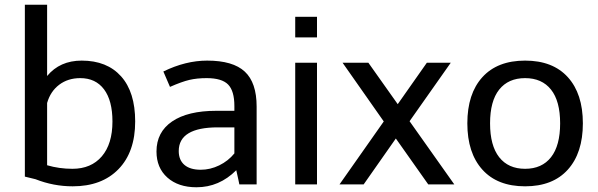

<svg xmlns="http://www.w3.org/2000/svg" viewBox="-20 -779 2528 811"><path d="M551 -266Q551 -137 480.5 -64.5Q410 8 287 8Q206 8 130 -22L85 -33V-759H179V-458Q233 -523 325 -523Q432 -523 491.5 -456.5Q551 -390 551 -266ZM455 -266Q455 -354 419.5 -401.5Q384 -449 319 -449Q267 -449 230 -421Q193 -393 179 -344V-81Q230 -66 286 -66Q365 -66 410 -118.5Q455 -171 455 -266Z M894 -311H970V-331Q970 -395 943.5 -422Q917 -449 853 -449Q812 -449 780 -441.5Q748 -434 698 -412L670 -477Q764 -523 855 -523Q964 -523 1014 -476.5Q1064 -430 1064 -329V0H991Q990 -4 987 -19.5Q984 -35 978 -60Q906 12 810 12Q733 12 687 -29Q641 -70 641 -139Q641 -221 707 -266Q773 -311 894 -311ZM828 -62Q868 -62 906 -80.5Q944 -99 970 -131V-241H900Q818 -241 776.5 -216Q735 -191 735 -141Q735 -103 759 -82.5Q783 -62 828 -62Z M1227 -708H1319V-621H1227ZM1227 -514H1319V0H1227Z M1601 -266 1427 -514H1536L1660 -339L1783 -514H1884L1710 -267L1899 0H1789L1652 -194L1516 0H1414Z M2198 -523Q2315 -523 2378.5 -453Q2442 -383 2442 -258Q2442 -133 2378.5 -62.5Q2315 8 2198 8Q2081 8 2017.5 -62.5Q1954 -133 1954 -258Q1954 -383 2017.5 -453Q2081 -523 2198 -523ZM2198 -66Q2269 -66 2307.5 -115Q2346 -164 2346 -258Q2346 -352 2307.5 -400.5Q2269 -449 2198 -449Q2127 -449 2088.5 -400.5Q2050 -352 2050 -258Q2050 -164 2088.5 -115Q2127 -66 2198 -66Z"/></svg>

Font: Telex
Style: Regular
Weight: 400
Designer: Andres Torresi
Foundry: Andres Torresi
Version: Version 1.100